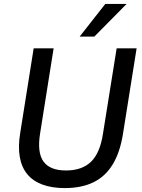

<svg xmlns="http://www.w3.org/2000/svg" viewBox="-20 -952 724 981"><path d="M311 9Q245 9 196.5 -9Q148 -27 119 -62.5Q90 -98 81 -150.5Q72 -203 83 -271L152 -705H254L185 -271Q169 -173 202 -127Q235 -81 317 -81Q399 -81 445 -125.5Q491 -170 506 -268L576 -705H678L608 -266Q593 -173 555.5 -111.5Q518 -50 457 -20.5Q396 9 311 9ZM387 -765 518 -932H627L462 -765Z"/></svg>

Font: Nunito Sans 10pt SemiCondensed SemiBold
Style: Italic
Weight: 600
Width: 4
Italic angle: -9°
Designer: Vernon Adams
Foundry: Vernon Adams
Version: Version 3.101;gftools[0.9.27]